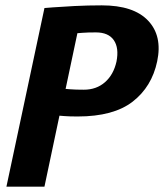

<svg xmlns="http://www.w3.org/2000/svg" viewBox="-20 -697 612 717"><path d="M146 -667Q146 -667 177.5 -669.5Q209 -672 258.5 -674.5Q308 -677 360 -677Q479 -677 533 -620Q587 -563 567 -468Q547 -373 475.5 -317.5Q404 -262 270 -262Q239 -262 220.5 -263.5Q202 -265 202 -265L146 0H4ZM338 -576Q307 -576 288 -574.5Q269 -573 269 -573L225 -365Q225 -365 243.5 -363.5Q262 -362 293 -362Q340 -362 372 -390Q404 -418 415 -467Q425 -518 405 -547Q385 -576 338 -576Z"/></svg>

Font: Epunda Sans
Style: Bold Italic
Weight: 700
Italic angle: -12.0243°
Designer: Simon Atzbach
Foundry: typofactur
Version: Version 2.204; ttfautohint (v1.8.4.7-5d5b)